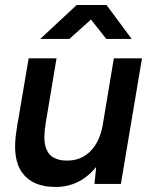

<svg xmlns="http://www.w3.org/2000/svg" viewBox="-20 -732 605 764"><path d="M356 0 365 -92 433 -500H545L461 0ZM48 -228 94 -500H205L162 -243ZM162 -243Q152 -184 160.5 -151.5Q169 -119 191.5 -106Q214 -93 244 -93Q302 -92 340 -130.5Q378 -169 390 -240L432 -238Q419 -158 386.5 -102.5Q354 -47 307 -17.5Q260 12 201 12Q110 12 68.5 -44.5Q27 -101 46 -215L50 -243ZM140 -577 285 -712H403V-709L256 -577ZM403 -577 298 -710 299 -712H404L504 -577Z"/></svg>

Font: Figtree SemiBold
Style: Italic
Weight: 600
Italic angle: -9.5°
Foundry: Erik Kennedy
Version: Version 2.001;gftools[0.9.30]